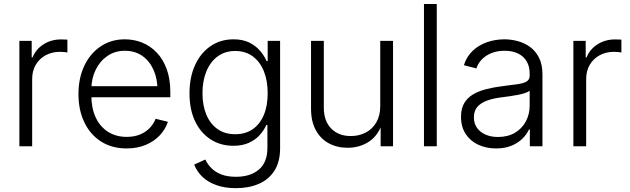

<svg xmlns="http://www.w3.org/2000/svg" viewBox="-20 -748 3220 982"><path d="M79.1 0V-539.1H142.1V-454.1H146.5Q162.6 -495.6 202.1 -521Q241.7 -546.4 293 -546.4Q300.8 -546.4 309.8 -545.9Q318.8 -545.4 324.7 -545.4V-479.5Q321.3 -480.5 310.3 -481.7Q299.3 -482.9 286.1 -482.9Q245.6 -482.9 213.4 -465.3Q181.2 -447.8 162.8 -416.5Q144.5 -385.3 144.5 -343.8V0Z M627.9 11.2Q552.2 11.2 496.8 -24.2Q441.4 -59.6 411.4 -122.3Q381.3 -185.1 381.3 -266.6Q381.3 -348.6 411.4 -411.9Q441.4 -475.1 495.1 -511Q548.8 -546.9 618.7 -546.9Q665.5 -546.9 707.3 -530Q749 -513.2 781.5 -479.2Q814 -445.3 832.5 -394.8Q851.1 -344.2 851.1 -276.9V-250.5H422.9V-307.1H815.4L785.6 -286.1Q785.6 -344.7 765.4 -390.4Q745.1 -436 707.8 -462.2Q670.4 -488.3 618.7 -488.3Q567.4 -488.3 528.8 -461.4Q490.2 -434.6 468.8 -389.9Q447.3 -345.2 447.3 -290.5V-258.8Q447.3 -195.3 469.2 -147.9Q491.2 -100.6 532 -74.2Q572.8 -47.9 627.9 -47.9Q666.5 -47.9 696 -60.1Q725.6 -72.3 745.8 -93.5Q766.1 -114.7 775.9 -140.6L838.9 -125Q826.7 -87.9 797.9 -56.6Q769 -25.4 725.8 -7.1Q682.6 11.2 627.9 11.2Z M1187 214.4Q1130.9 214.4 1087.6 199.2Q1044.4 184.1 1015.9 157Q987.3 129.9 973.1 93.8L1030.3 67.9Q1041 91.3 1060.8 111.6Q1080.6 131.8 1111.6 144Q1142.6 156.2 1187 156.2Q1260.3 156.2 1304 119.4Q1347.7 82.5 1347.7 7.8V-108.9H1342.3Q1330.1 -81.5 1308.3 -57.4Q1286.6 -33.2 1253.4 -17.8Q1220.2 -2.4 1173.3 -2.4Q1108.4 -2.4 1057.6 -34.9Q1006.8 -67.4 978 -127.4Q949.2 -187.5 949.2 -270.5Q949.2 -353 977.8 -415.3Q1006.3 -477.5 1057.1 -512.2Q1107.9 -546.9 1174.3 -546.9Q1221.7 -546.9 1255.1 -530.3Q1288.6 -513.7 1310.3 -488Q1332 -462.4 1343.8 -435.5H1349.1V-539.1H1412.6V10.3Q1412.6 80.1 1383.3 125.5Q1354 170.9 1303 192.6Q1252 214.4 1187 214.4ZM1183.1 -61.5Q1234.9 -61.5 1272 -86.9Q1309.1 -112.3 1329.1 -159.4Q1349.1 -206.5 1349.1 -271.5Q1349.1 -335 1329.6 -383.5Q1310.1 -432.1 1272.7 -459.7Q1235.4 -487.3 1183.1 -487.3Q1130.4 -487.3 1092.8 -459.2Q1055.2 -431.2 1035.4 -382.6Q1015.6 -334 1015.6 -271.5Q1015.6 -208.5 1035.6 -161.1Q1055.7 -113.8 1093 -87.6Q1130.4 -61.5 1183.1 -61.5Z M1758.3 7.8Q1703.6 7.8 1661.1 -15.4Q1618.7 -38.6 1594.7 -83.3Q1570.8 -127.9 1570.8 -191.9V-539.1H1636.2V-196.8Q1636.2 -129.4 1673.8 -90.8Q1711.4 -52.2 1774.4 -52.2Q1816.9 -52.2 1851.1 -70.3Q1885.3 -88.4 1905 -122.8Q1924.8 -157.2 1924.8 -205.1V-539.1H1990.2V0H1926.8V-126H1938.5Q1915.5 -55.2 1867.4 -23.7Q1819.3 7.8 1758.3 7.8Z M2213.9 -727.5V0H2148.4V-727.5Z M2517.1 11.2Q2467.8 11.2 2427 -7.3Q2386.2 -25.9 2362.1 -62.3Q2337.9 -98.6 2337.9 -150.9Q2337.9 -191.4 2353.3 -218.8Q2368.7 -246.1 2396.7 -263.4Q2424.8 -280.8 2463.1 -291Q2501.5 -301.3 2547.9 -307.1Q2593.8 -313 2625 -317.1Q2656.2 -321.3 2672.6 -330.8Q2689 -340.3 2689 -360.4V-372.1Q2689 -408.2 2673.8 -434.1Q2658.7 -460 2630.1 -474.1Q2601.6 -488.3 2560.5 -488.3Q2521.5 -488.3 2491.9 -475.8Q2462.4 -463.4 2443.4 -443.1Q2424.3 -422.9 2416.5 -397.9L2352.5 -414.6Q2367.2 -460 2398.4 -489Q2429.7 -518.1 2471.7 -532.5Q2513.7 -546.9 2559.6 -546.9Q2593.8 -546.9 2628.4 -537.6Q2663.1 -528.3 2691.4 -507.6Q2719.7 -486.8 2737.1 -452.4Q2754.4 -418 2754.4 -367.7V0H2689.9V-85.9H2685.5Q2674.3 -61 2651.9 -38.8Q2629.4 -16.6 2595.9 -2.7Q2562.5 11.2 2517.1 11.2ZM2526.9 -47.4Q2577.1 -47.4 2613.5 -68.8Q2649.9 -90.3 2669.4 -127Q2689 -163.6 2689 -207.5V-284.2Q2682.1 -277.8 2666.3 -272.5Q2650.4 -267.1 2629.6 -262.9Q2608.9 -258.8 2587.4 -255.9Q2565.9 -252.9 2547.4 -250.5Q2502.4 -245.1 2470.2 -233.2Q2438 -221.2 2420.9 -200.7Q2403.8 -180.2 2403.8 -147.9Q2403.8 -116.2 2419.9 -93.8Q2436 -71.3 2463.9 -59.3Q2491.7 -47.4 2526.9 -47.4Z M2912.6 0V-539.1H2975.6V-454.1H2980Q2996.1 -495.6 3035.6 -521Q3075.2 -546.4 3126.5 -546.4Q3134.3 -546.4 3143.3 -545.9Q3152.3 -545.4 3158.2 -545.4V-479.5Q3154.8 -480.5 3143.8 -481.7Q3132.8 -482.9 3119.6 -482.9Q3079.1 -482.9 3046.9 -465.3Q3014.6 -447.8 2996.3 -416.5Q2978 -385.3 2978 -343.8V0Z"/></svg>

Font: Inter 18pt Light
Style: Regular
Weight: 300
Designer: Rasmus Andersson
Foundry: rsms
Version: Version 4.001;git-66647c0bb